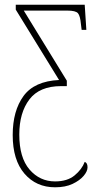

<svg xmlns="http://www.w3.org/2000/svg" viewBox="-20 -556 433 816"><path d="M214 240Q134 240 84 182Q34 124 34 18Q34 -85 80 -148Q126 -211 231 -216L47 -515V-536H340L347 -429H327L324 -453Q321 -488 311.5 -499.5Q302 -511 266 -511H81L264 -213V-190H240Q148 -190 105 -133.5Q62 -77 62 16Q62 114 105.5 164.5Q149 215 214 215Q266 215 297 189.5Q328 164 340 132Q352 136 352 155Q352 172 335.5 191.5Q319 211 288.5 225.5Q258 240 214 240Z"/></svg>

Font: Noto Serif Condensed Thin
Style: Regular
Weight: 100
Width: 3
Designer: Monotype Design Team
Foundry: Monotype Imaging Inc.
Version: Version 2.013; ttfautohint (v1.8.4.7-5d5b)